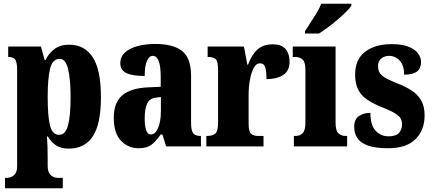

<svg xmlns="http://www.w3.org/2000/svg" viewBox="-20 -786 2320 1031"><path d="M7 225V169H20Q27 169 39.5 164.5Q52 160 62 146.5Q72 133 72 106V-409Q72 -456 60 -468Q48 -480 27 -480H24V-536H200L220 -463H224Q241 -499 272 -522.5Q303 -546 351 -546Q434 -546 478 -478.5Q522 -411 522 -265Q522 -120 478.5 -54Q435 12 349 12Q308 12 281.5 -5Q255 -22 237 -53H232Q234 -29 235 -1.5Q236 26 236 58V104Q236 132 246 146Q256 160 268 164.5Q280 169 287 169H317V225ZM298 -62Q331 -62 345 -112Q359 -162 359 -264Q359 -362 345.5 -416Q332 -470 301 -470Q261 -470 248.5 -415.5Q236 -361 236 -266Q236 -162 248.5 -112Q261 -62 298 -62Z M723 10Q669 10 630 -30Q591 -70 591 -154Q591 -236 637 -274.5Q683 -313 775 -317L843 -320V-374Q843 -486 800 -486Q781 -486 769 -458.5Q757 -431 757 -378Q690 -378 658 -394Q626 -410 626 -446Q626 -482 652 -505Q678 -528 720.5 -539Q763 -550 814 -550Q910 -550 958 -512Q1006 -474 1006 -380V-126Q1006 -86 1017 -71Q1028 -56 1056 -56H1059V0H872L852 -64H843Q815 -24 791 -7Q767 10 723 10ZM789 -64Q814 -64 829 -99Q844 -134 844 -191V-265L819 -262Q784 -258 770.5 -230.5Q757 -203 757 -150Q757 -109 765 -86.5Q773 -64 789 -64Z M1088 0V-56H1092Q1121 -56 1136 -68.5Q1151 -81 1151 -128V-412Q1151 -456 1138.5 -468Q1126 -480 1099 -480H1095V-536H1290L1308 -439H1312Q1333 -495 1364 -521.5Q1395 -548 1444 -548Q1493 -548 1514 -522Q1535 -496 1535 -455Q1535 -406 1501 -383.5Q1467 -361 1411 -361Q1411 -402 1404.5 -424Q1398 -446 1375 -446Q1356 -446 1342.5 -421Q1329 -396 1322 -357Q1315 -318 1315 -277V-123Q1315 -79 1328.5 -67.5Q1342 -56 1365 -56H1395V0Z M1558 0V-56H1567Q1591 -56 1605.5 -71Q1620 -86 1620 -129V-413Q1620 -452 1605 -466Q1590 -480 1567 -480H1552V-536H1782V-127Q1782 -85 1797 -70.5Q1812 -56 1835 -56H1844V0ZM1618 -619Q1631 -640 1648 -665.5Q1665 -691 1681 -717.5Q1697 -744 1705 -766H1867V-756Q1859 -743 1839.5 -723.5Q1820 -704 1794.5 -682Q1769 -660 1742 -640Q1715 -620 1693 -606H1618Z M2064 10Q1994 10 1954 -5Q1914 -20 1898 -46Q1882 -72 1882 -105Q1882 -146 1907.5 -163Q1933 -180 1969 -180Q1969 -115 1996.5 -84.5Q2024 -54 2066 -54Q2107 -54 2123 -73Q2139 -92 2139 -119Q2139 -150 2114.5 -168.5Q2090 -187 2039 -207Q1988 -227 1954.5 -249Q1921 -271 1904 -303.5Q1887 -336 1887 -385Q1887 -468 1941 -508.5Q1995 -549 2083 -549Q2140 -549 2174.5 -535Q2209 -521 2225 -499Q2241 -477 2241 -453Q2241 -419 2219 -402Q2197 -385 2150 -385Q2150 -435 2126.5 -460.5Q2103 -486 2069 -486Q2044 -486 2027 -471.5Q2010 -457 2010 -430Q2010 -399 2030.5 -381Q2051 -363 2109 -340Q2154 -323 2188 -301.5Q2222 -280 2241 -248Q2260 -216 2260 -166Q2260 -87 2211 -38.5Q2162 10 2064 10Z"/></svg>

Font: Noto Serif Bengali ExtraCondensed Black
Style: Regular
Weight: 900
Width: 2
Designer: Juan Bruce, Universal Thirst, Indian Type Foundry and the Monotype Design Team.
Foundry: Monotype Imaging Inc.
Version: Version 2.003; ttfautohint (v1.8.4.7-5d5b)